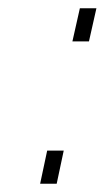

<svg xmlns="http://www.w3.org/2000/svg" viewBox="-20 -444 253 464"><path d="M173 -424H213L195 -344H155ZM94 -80H134L117 0H77Z"/></svg>

Font: Panefresco 1wt
Style: Italic
Weight: 250
Version: Version 1.000